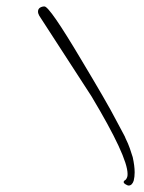

<svg xmlns="http://www.w3.org/2000/svg" viewBox="-20 -491 446 596"><path d="M379 85Q376 85 369.5 81Q363 77 364 73Q364 72 367 69Q372 67 375 58Q376 55 376 49Q376 -5 264 -192L102 -442Q98 -449 98 -455Q98 -463 104 -467Q110 -471 118 -471Q134 -471 232 -306Q271 -241 298.5 -193.5Q326 -146 342 -115Q354 -92 361.5 -78.5Q369 -65 370 -61Q378 -45 383 -30.5Q388 -16 392 -3Q398 24 398 44Q398 58 395 70Q390 85 379 85Z"/></svg>

Font: Grey Qo
Style: Regular
Weight: 400
Designer: Robert E. Leuschke
Foundry: Robert E. Leuschke
Version: Version 2.010